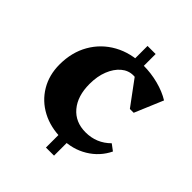

<svg xmlns="http://www.w3.org/2000/svg" viewBox="-194 -806 922 922"><g transform="rotate(45 267.0 -345.0)"><path d="M295 -84Q219 -84 160.5 -115Q102 -146 69 -201.5Q36 -257 36 -328Q36 -411 72.5 -474.5Q109 -538 174 -574Q239 -610 324 -610Q376 -610 426 -597Q476 -584 513 -561L452 -416H426L310 -573H399V-513Q371 -542 324 -542Q290 -542 263 -519Q236 -496 220 -456Q204 -416 204 -364Q204 -282 244.5 -234Q285 -186 355 -186Q429 -186 481 -238L513 -214Q484 -154 426 -119Q368 -84 295 -84ZM272 -550V-690H327V-550ZM272 0V-120H327V0Z"/></g></svg>

Font: Platypi Light
Style: Bold
Weight: 700
Version: Version 1.200